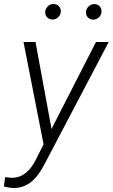

<svg xmlns="http://www.w3.org/2000/svg" viewBox="-63 -742 573 977"><path d="M167 -681.6C167 -680.7 167 -679.7 167 -678.7C167 -658.7 182.6 -642.6 204.6 -642.6C226.6 -642.6 245.1 -661.6 246.6 -681.6C246.6 -682.6 246.6 -683.6 246.6 -684.6C246.6 -704.6 231.4 -721.7 210 -721.7C209.5 -721.7 209 -721.7 208.5 -721.7C198.2 -721.7 189 -717.8 180.7 -710C172.4 -702.1 167.5 -692.9 167 -681.6ZM374.5 -681.2C374.5 -680.2 374.5 -679.2 374.5 -678.2C374.5 -658.2 390.1 -642.1 412.1 -642.1C433.6 -642.6 452.1 -659.7 453.6 -681.2C453.6 -682.6 453.6 -683.6 453.6 -685.1C453.6 -704.6 439 -721.2 417.5 -721.2C417 -721.2 416.5 -721.2 416 -721.2C405.8 -721.2 396.5 -717.3 388.2 -709.5C379.9 -701.7 375 -692.4 374.5 -681.2ZM117.7 -528.3H56.6L158.7 -7.8L121.6 65.9C90.8 130.4 49.8 162.6 -2.4 162.6C-4.4 162.6 -5.9 162.6 -7.8 162.6L-37.1 159.2L-43 207C-23.9 211.4 -8.3 214.4 3.9 214.8C4.9 214.8 5.9 214.8 6.8 214.8C38.6 214.8 66.9 205.1 93.3 185.5C119.1 166 144 132.3 168 85L490.2 -528.3H425.3L199.2 -85.9Z"/></svg>

Font: Roboto Light
Style: Italic
Weight: 300
Italic angle: -12°
Designer: Google
Version: Version 2.137; 2017